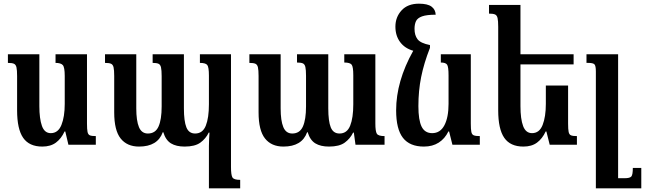

<svg xmlns="http://www.w3.org/2000/svg" viewBox="-20 -787 3507 1044"><path d="M210 10Q139 10 106 -37.5Q73 -85 73 -187V-373Q73 -406 69.5 -421Q66 -436 55.5 -440.5Q45 -445 23 -445V-492H194V-210Q194 -142 208 -102.5Q222 -63 256 -63Q296 -63 314 -107.5Q332 -152 332 -222V-374Q332 -421 321.5 -433Q311 -445 282 -445V-492H453V-115Q453 -84 456 -69.5Q459 -55 469 -51Q479 -47 501 -47V0H352L335 -72H331Q313 -33 284 -11.5Q255 10 210 10Z M1067 -492H1236V121Q1236 165 1244 178Q1252 191 1286 191V237H1116V7Q1116 -11 1117 -29Q1118 -47 1119 -66H1115Q1099 -33 1069.5 -11.5Q1040 10 984 10Q938 10 909.5 -7.5Q881 -25 868 -68H865Q837 10 736 10Q671 10 636 -34Q601 -78 601 -176V-374Q601 -406 597.5 -421Q594 -436 583.5 -440.5Q573 -445 551 -445V-492H721V-198Q721 -131 735.5 -96Q750 -61 784 -61Q825 -61 842 -99Q859 -137 859 -208V-373Q859 -405 855.5 -420.5Q852 -436 841.5 -440.5Q831 -445 810 -445V-492H980V-198Q980 -128 993.5 -94.5Q1007 -61 1041 -61Q1082 -61 1099 -103.5Q1116 -146 1116 -220V-376Q1116 -422 1107 -433.5Q1098 -445 1067 -445Z M1852 -492H2021V-116Q2021 -73 2029 -60Q2037 -47 2071 -47V0H1913L1904 -66H1900Q1884 -33 1854.5 -11.5Q1825 10 1769 10Q1723 10 1694.5 -7.5Q1666 -25 1653 -68H1650Q1622 10 1521 10Q1456 10 1421 -34Q1386 -78 1386 -176V-374Q1386 -406 1382.5 -421Q1379 -436 1368.5 -440.5Q1358 -445 1336 -445V-492H1506V-198Q1506 -131 1520.5 -96Q1535 -61 1569 -61Q1610 -61 1627 -99Q1644 -137 1644 -208V-375Q1644 -407 1640.5 -422.5Q1637 -438 1626.5 -442.5Q1616 -447 1595 -447V-492H1765V-198Q1765 -128 1778.5 -94.5Q1792 -61 1826 -61Q1867 -61 1884 -103.5Q1901 -146 1901 -220V-378Q1901 -424 1892 -435.5Q1883 -447 1852 -447Z M2285 10Q2208 10 2171 -37.5Q2134 -85 2134 -187Q2134 -345 2227 -511Q2181 -524 2155.5 -558.5Q2130 -593 2130 -642Q2130 -694 2163.5 -730.5Q2197 -767 2258 -767Q2305 -767 2326.5 -751Q2348 -735 2349 -707Q2300 -707 2275 -698Q2250 -689 2242 -672Q2234 -655 2234 -630Q2234 -595 2250.5 -573.5Q2267 -552 2318 -542V-527Q2285 -443 2270 -368Q2255 -293 2255 -210Q2255 -134 2272.5 -98.5Q2290 -63 2330 -63Q2374 -63 2396.5 -106Q2419 -149 2419 -222V-377Q2419 -424 2411 -435.5Q2403 -447 2377 -447V-492H2540V-115Q2540 -84 2543 -69.5Q2546 -55 2556.5 -51Q2567 -47 2589 -47V0H2440L2422 -72H2418Q2399 -33 2365.5 -11.5Q2332 10 2285 10Z M3069 -322V-115Q3069 -84 3072 -69.5Q3075 -55 3085 -51Q3095 -47 3117 -47V0H2969L2951 -72H2947Q2929 -33 2900 -11.5Q2871 10 2826 10Q2755 10 2722 -37.5Q2689 -85 2689 -187V-641Q2689 -674 2685.5 -689Q2682 -704 2671.5 -708.5Q2661 -713 2639 -713V-760H2810V-492H3099V-437H2810V-210Q2810 -140 2824.5 -101.5Q2839 -63 2873 -63Q2913 -63 2930.5 -107.5Q2948 -152 2948 -222V-322Z M3467 126V237H3220V-398Q3220 -429 3212.5 -437Q3205 -445 3179 -445H3169V-492H3341V182H3377Q3405 182 3413 172.5Q3421 163 3421 126Z"/></svg>

Font: Noto Serif Armenian ExtraCondensed
Style: Bold
Weight: 700
Width: 2
Designer: Monotype Design Team
Foundry: Monotype Imaging Inc.
Version: Version 2.008; ttfautohint (v1.8.4.7-5d5b)